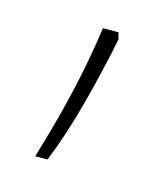

<svg xmlns="http://www.w3.org/2000/svg" viewBox="-53 -404 289 333"><g transform="rotate(15 91.5 -237.5)"><path d="M122 -360 125 -348Q114 -293 97.5 -230Q81 -167 60 -115H38Q60 -188 73 -245.5Q86 -303 94 -360Z"/></g></svg>

Font: Noto Sans Khmer UI Thin
Style: Regular
Weight: 100
Designer: Danh Hong and the Monotype Design Team
Foundry: Monotype Imaging Inc.
Version: Version 2.002; ttfautohint (v1.8.4.7-5d5b)